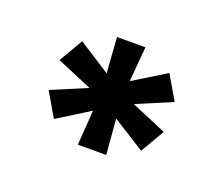

<svg xmlns="http://www.w3.org/2000/svg" viewBox="-53 -877 421 362"><g transform="rotate(20 157.5 -696.0)"><path d="M42 -666 113 -696 42 -726 70 -774 134 -733 129 -804H186L180 -734L245 -774L273 -726L202 -696L273 -666L245 -618L180 -659L186 -588H129L134 -658L70 -618Z"/></g></svg>

Font: Big Shoulders Text ExtraBold
Style: Regular
Weight: 800
Designer: Patric King
Foundry: XO Type Co
Version: Version 1.000; ttfautohint (v1.8.2)